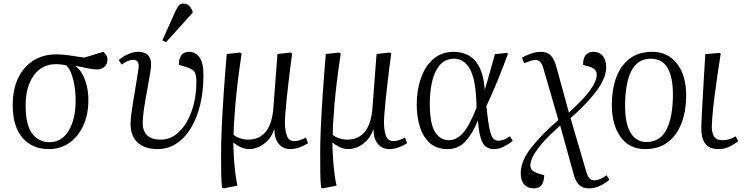

<svg xmlns="http://www.w3.org/2000/svg" viewBox="-20 -806 4121 1056"><path d="M249 14Q156 14 102.5 -49.5Q49 -113 50 -231Q50 -313 79 -375Q108 -437 162 -472Q216 -507 290 -507Q323 -507 360.5 -501.5Q398 -496 443 -489L548 -521Q559 -511 565 -501.5Q571 -492 571 -478Q571 -453 554.5 -438.5Q538 -424 514 -424Q490 -424 464 -430Q438 -436 396 -444V-442Q430 -416 448.5 -364Q467 -312 466 -253Q466 -178 439 -117.5Q412 -57 363 -21.5Q314 14 249 14ZM252 -24Q320 -24 358 -87.5Q396 -151 396 -254Q396 -312 383.5 -365Q371 -418 346 -446Q318 -453 286 -453Q210 -453 165.5 -390.5Q121 -328 121 -226Q121 -120 156.5 -72Q192 -24 252 -24Z M847 14Q777 14 737.5 -21.5Q698 -57 698 -125Q698 -145 702.5 -180.5Q707 -216 714 -257.5Q721 -299 727.5 -338.5Q734 -378 738.5 -407Q743 -436 743 -445Q743 -462 734 -469.5Q725 -477 711 -477Q699 -477 684 -471Q669 -465 649 -451L633 -476Q655 -495 684.5 -508Q714 -521 740 -521Q776 -521 793.5 -503Q811 -485 811 -454Q811 -439 806.5 -409Q802 -379 795 -341Q788 -303 781 -263.5Q774 -224 769.5 -188.5Q765 -153 765 -129Q765 -86 789.5 -62Q814 -38 861 -38Q919 -37 963.5 -79.5Q1008 -122 1034 -194.5Q1060 -267 1060 -358Q1060 -399 1047.5 -413.5Q1035 -428 1002 -438L965 -449Q962 -479 976 -500Q990 -521 1020 -521Q1055 -521 1077 -491Q1099 -461 1099 -393Q1099 -306 1081.5 -232Q1064 -158 1030.5 -102.5Q997 -47 950.5 -16.5Q904 14 847 14ZM893 -574 873 -584 945 -744Q955 -766 963.5 -776Q972 -786 990 -786Q1007 -786 1018 -776Q1029 -766 1039 -746V-735Z M1211 230 1201 226Q1197 189 1196.5 143Q1196 97 1196 30Q1196 -20 1199.5 -102Q1203 -184 1210 -288Q1217 -392 1227 -509L1298 -517L1309 -512Q1284 -344 1274.5 -230.5Q1265 -117 1265 -64Q1278 -53 1300.5 -45.5Q1323 -38 1344 -38Q1472 -38 1484 -218L1506 -509L1577 -517L1587 -512Q1582 -481 1577 -438.5Q1572 -396 1566.5 -350Q1561 -304 1556.5 -260.5Q1552 -217 1549.5 -183.5Q1547 -150 1547 -132Q1547 -91 1557.5 -60.5Q1568 -30 1599 -30Q1615 -30 1630.5 -35.5Q1646 -41 1663 -49L1674 -18Q1651 -4 1626 5Q1601 14 1577 14Q1538 14 1514 -13.5Q1490 -41 1489 -94H1488Q1474 -54 1450 -30.5Q1426 -7 1400 3.5Q1374 14 1353 14Q1325 14 1301 2Q1277 -10 1264 -22H1263Q1264 23 1267 68Q1270 113 1275 151.5Q1280 190 1286 215Z M1756 230 1746 226Q1742 189 1741.5 143Q1741 97 1741 30Q1741 -20 1744.5 -102Q1748 -184 1755 -288Q1762 -392 1772 -509L1843 -517L1854 -512Q1829 -344 1819.5 -230.5Q1810 -117 1810 -64Q1823 -53 1845.5 -45.5Q1868 -38 1889 -38Q2017 -38 2029 -218L2051 -509L2122 -517L2132 -512Q2127 -481 2122 -438.5Q2117 -396 2111.5 -350Q2106 -304 2101.5 -260.5Q2097 -217 2094.5 -183.5Q2092 -150 2092 -132Q2092 -91 2102.5 -60.5Q2113 -30 2144 -30Q2160 -30 2175.5 -35.5Q2191 -41 2208 -49L2219 -18Q2196 -4 2171 5Q2146 14 2122 14Q2083 14 2059 -13.5Q2035 -41 2034 -94H2033Q2019 -54 1995 -30.5Q1971 -7 1945 3.5Q1919 14 1898 14Q1870 14 1846 2Q1822 -10 1809 -22H1808Q1809 23 1812 68Q1815 113 1820 151.5Q1825 190 1831 215Z M2441 14Q2382 14 2344.5 -19Q2307 -52 2289.5 -108Q2272 -164 2272 -231Q2272 -310 2295 -376Q2318 -442 2363.5 -481.5Q2409 -521 2475 -521Q2518 -521 2554 -503Q2590 -485 2614.5 -440.5Q2639 -396 2646 -315H2647Q2665 -374 2677.5 -420.5Q2690 -467 2702 -508L2766 -515L2774 -511Q2717 -354 2655 -222L2660 -178Q2670 -95 2681.5 -63.5Q2693 -32 2721 -32Q2735 -32 2751.5 -38.5Q2768 -45 2785 -57L2800 -31Q2779 -14 2752 0Q2725 14 2697 14Q2652 14 2633 -23.5Q2614 -61 2609 -142H2608Q2580 -73 2541 -29.5Q2502 14 2441 14ZM2450 -35Q2491 -35 2526.5 -74.5Q2562 -114 2601 -214L2599 -262Q2594 -375 2563 -429Q2532 -483 2477 -483Q2430 -483 2400.5 -450Q2371 -417 2357.5 -361Q2344 -305 2344 -236Q2344 -126 2372.5 -80.5Q2401 -35 2450 -35Z M2916 230Q2882 230 2863 208.5Q2844 187 2844 146Q2844 82 2898 11Q2952 -60 3051 -146L2968 -432Q2955 -476 2927 -476Q2910 -476 2895 -470.5Q2880 -465 2863 -458L2851 -489Q2867 -499 2897.5 -510Q2928 -521 2953 -521Q2990 -521 3008.5 -502Q3027 -483 3039 -442L3109 -187Q3191 -261 3226.5 -311Q3262 -361 3262 -395Q3262 -412 3253 -422Q3244 -432 3220 -440L3187 -449Q3186 -482 3200 -501.5Q3214 -521 3244 -521Q3277 -521 3295.5 -498.5Q3314 -476 3314 -435Q3314 -379 3263 -309Q3212 -239 3118 -156L3205 140Q3211 161 3221 173.5Q3231 186 3248 186Q3278 186 3316 158L3332 182Q3311 201 3281 215.5Q3251 230 3220 230Q3183 230 3164 210Q3145 190 3136 155L3061 -115Q2982 -47 2939.5 10Q2897 67 2897 104Q2897 119 2906.5 129.5Q2916 140 2941 148L2973 158Q2973 192 2959.5 211Q2946 230 2916 230Z M3529 14Q3441 14 3393 -53Q3345 -120 3345 -229Q3345 -313 3369 -379Q3393 -445 3442.5 -483Q3492 -521 3568 -521Q3652 -521 3703 -456.5Q3754 -392 3754 -280Q3754 -198 3729.5 -131.5Q3705 -65 3655 -25.5Q3605 14 3529 14ZM3535 -25Q3612 -25 3646.5 -95Q3681 -165 3681 -287Q3681 -382 3651.5 -432.5Q3622 -483 3560 -483Q3508 -483 3477 -450.5Q3446 -418 3432 -359.5Q3418 -301 3418 -224Q3418 -126 3448.5 -75.5Q3479 -25 3535 -25Z M3932 14Q3881 14 3859 -15.5Q3837 -45 3837 -101Q3837 -120 3840 -178Q3843 -236 3848 -321.5Q3853 -407 3859 -508L3936 -515L3944 -511Q3935 -454 3926 -393Q3917 -332 3910 -276Q3903 -220 3899 -176Q3895 -132 3895 -108Q3895 -77 3906.5 -56Q3918 -35 3955 -35Q3973 -35 3989 -39.5Q4005 -44 4026 -56L4040 -30Q4015 -10 3989.5 2Q3964 14 3932 14Z"/></svg>

Font: Literata 36pt Light
Style: Italic
Weight: 300
Italic angle: -2°
Designer: Latin by Veronika Burian and Jose Scaglione. Greek by Irene Vlachou. Cyrillic by Vera Evstafieva
Foundry: TypeTogether
Version: Version 3.002